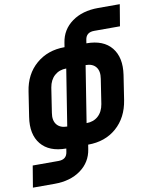

<svg xmlns="http://www.w3.org/2000/svg" viewBox="-120 -802 840 1055"><g transform="rotate(-10 299.5 -275.0)"><path d="M192 19 195 0Q100 0 54.5 -55.5Q9 -111 24 -207L45 -344Q59 -439 123.5 -494.5Q188 -550 282 -550L286 -575Q297 -646 355 -688Q413 -730 501 -730H622L602 -610H458Q413 -610 407 -569L404 -550Q499 -550 544 -494.5Q589 -439 575 -344L554 -207Q539 -111 475.5 -55.5Q412 0 317 0L313 25Q302 96 244 138Q186 180 98 180H-23L-3 60H141Q186 60 192 19ZM221 -118 271 -433Q232 -433 205.5 -409.5Q179 -386 172 -344L151 -207Q144 -165 163 -141.5Q182 -118 221 -118ZM329 -118Q368 -118 394 -141.5Q420 -165 427 -207L448 -344Q455 -386 436.5 -409.5Q418 -433 379 -433Z"/></g></svg>

Font: JetBrains Mono NL ExtraBold
Style: Italic
Weight: 800
Italic angle: -9°
Monospace: yes
Designer: Philipp Nurullin, Konstantin Bulenkov
Foundry: JetBrains
Version: Version 2.305; ttfautohint (v1.8.4.7-5d5b)